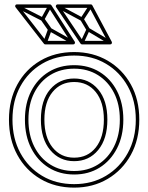

<svg xmlns="http://www.w3.org/2000/svg" viewBox="-20 -838 678 878"><path d="M319 -56Q257 -56 210 -85.5Q163 -115 136.5 -168Q110 -221 110 -291Q110 -291 110 -291Q110 -291 110 -291Q110 -361 136.5 -413.5Q163 -466 210 -495Q257 -524 319 -524Q319 -524 319 -524Q319 -524 319 -524Q381 -524 428 -494.5Q475 -465 501.5 -413Q528 -361 528 -291Q528 -291 528 -291Q528 -291 528 -291Q528 -221 501.5 -168Q475 -115 428 -85.5Q381 -56 319 -56Q319 -56 319 -56Q319 -56 319 -56ZM319 -40Q319 -40 319 -40Q319 -40 319 -40Q385 -40 435.5 -71.5Q486 -103 515 -159.5Q544 -216 544 -291Q544 -291 544 -291Q544 -291 544 -291Q544 -366 515 -422Q486 -478 435.5 -509Q385 -540 319 -540Q319 -540 319 -540Q319 -540 319 -540Q253 -540 202.5 -509Q152 -478 123 -422Q94 -366 94 -291Q94 -291 94 -291Q94 -291 94 -291Q94 -216 123 -159.5Q152 -103 202.5 -71.5Q253 -40 319 -40ZM319 -101Q387 -101 429 -152Q471 -203 471 -291Q471 -379 429 -429Q387 -479 319 -479Q252 -479 209.5 -429.5Q167 -380 167 -291Q167 -203 209.5 -152Q252 -101 319 -101ZM319 4Q236 4 172.5 -34Q109 -72 73 -138.5Q37 -205 37 -291Q37 -377 73 -443Q109 -509 172.5 -546.5Q236 -584 319 -584Q401 -584 464.5 -546.5Q528 -509 564.5 -443Q601 -377 601 -291Q601 -205 564.5 -138.5Q528 -72 464.5 -34Q401 4 319 4ZM319 -117Q258 -117 220.5 -163.5Q183 -210 183 -291Q183 -372 220.5 -417.5Q258 -463 319 -463Q381 -463 418 -417Q455 -371 455 -291Q455 -210 418 -163.5Q381 -117 319 -117ZM319 20Q405 20 472.5 -20Q540 -60 578.5 -130Q617 -200 617 -291Q617 -382 578.5 -451.5Q540 -521 472.5 -560.5Q405 -600 319 -600Q232 -600 164.5 -560.5Q97 -521 59 -451Q21 -381 21 -291Q21 -200 59 -130Q97 -60 164.5 -20Q232 20 319 20ZM362 -754 348 -746 376 -699 390 -707ZM247 -817 239 -803 351 -743Q354 -742 357 -742.5Q360 -743 362 -746L401 -806L387 -814L348 -754Q347 -752 354 -754Q361 -756 359 -757ZM480 -636 488 -650 387 -710Q384 -712 381 -711Q378 -710 376 -706L348 -646L362 -640L390 -700Q392 -703 384 -700.5Q376 -698 379 -696ZM182 -755 168 -745 201 -698 215 -708ZM61 -817 53 -803 171 -743Q174 -742 177.5 -742.5Q181 -743 182 -746L215 -806L201 -814L168 -754Q167 -751 174 -753.5Q181 -756 179 -757ZM311 -636 319 -650 212 -710Q209 -712 205.5 -710.5Q202 -709 200 -706L178 -646L194 -640L216 -700Q217 -704 209 -701Q201 -698 204 -696ZM315 -651H187L193 -648L63 -815L57 -802H208L201 -806L308 -639ZM484 -651H355L362 -647L250 -814L243 -802H395L388 -806L477 -639ZM315 -635Q320 -635 322 -639Q324 -643 322 -647L215 -814Q212 -818 208 -818H57Q52 -818 50 -813.5Q48 -809 51 -805L181 -638Q183 -635 187 -635ZM484 -635Q489 -635 491 -639Q493 -643 491 -647L402 -814Q400 -818 395 -818H243Q239 -818 236.5 -814Q234 -810 236 -806L348 -639Q351 -635 355 -635Z"/></svg>

Font: Tilt Prism
Style: Regular
Weight: 400
Version: Version 1.000